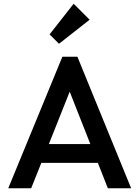

<svg xmlns="http://www.w3.org/2000/svg" viewBox="-20 -1002 742 1022"><path d="M24 0 312 -700H392L678 0H554L501 -135H200L146 0ZM240 -235H461L351 -514ZM294 -769 244 -819 372 -982 457 -897Z"/></svg>

Font: Outfit Medium
Style: Regular
Weight: 500
Designer: Rodrigo Fuenzalida
Foundry: fragTYPE
Version: Version 1.100; ttfautohint (v1.8.4.7-5d5b);gftools[0.9.27]